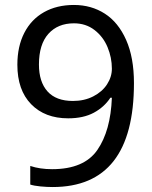

<svg xmlns="http://www.w3.org/2000/svg" viewBox="-20 -744 612 774"><path d="M192 10Q169 10 143 7.5Q117 5 102 0V-75Q141 -62 190 -62Q319 -62 372.5 -139.5Q426 -217 431 -350H425Q400 -312 358 -289.5Q316 -267 255 -267Q161 -267 105.5 -324Q50 -381 50 -483Q50 -557 78 -611.5Q106 -666 157.5 -695Q209 -724 278 -724Q348 -724 402.5 -689Q457 -654 488.5 -583Q520 -512 520 -409Q520 10 192 10ZM137 -484Q137 -414 171.5 -375.5Q206 -337 274 -337Q320 -337 356 -355.5Q392 -374 411.5 -404Q431 -434 431 -467Q431 -512 413.5 -554Q396 -596 361 -623Q326 -650 278 -650Q213 -650 175 -607.5Q137 -565 137 -484Z"/></svg>

Font: Noto Sans Arabic
Style: Regular
Weight: 400
Designer: Nadine Chahine
Foundry: Monotype Imaging Inc.
Version: Version 1.001